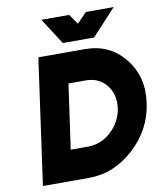

<svg xmlns="http://www.w3.org/2000/svg" viewBox="-96 -977 893 1054"><g transform="rotate(-10 350.5 -450.0)"><path d="M207 -900 301 -754H475L610 -900H455L401 -844L362 -900ZM390 -530Q462 -530 504 -478Q546 -425 536 -350Q525 -275 468 -222Q412 -170 339 -170H242L293 -530ZM414 -700H155L57 0H315Q453 0 565 -102Q621 -153 654 -215Q687 -277 697 -350Q718 -494 634 -598Q552 -700 414 -700Z"/></g></svg>

Font: Unageo
Style: Black-Italic
Weight: 900
Designer: Richard Sepsi
Foundry: Richard Sepsi
Version: Version 2.000